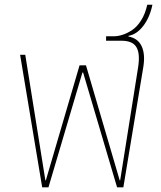

<svg xmlns="http://www.w3.org/2000/svg" viewBox="-20 -800 686 820"><path d="M160.2 0 65.9 -565.9H87.9L173.8 -29.8H175.8L319.8 -521H347.2L491.2 -29.8H493.2L569.8 -512.2Q579.1 -570.8 562.7 -598.4Q546.4 -626 499 -626H433.1V-645H464.8Q483.4 -645 503.4 -651.4Q523.4 -657.7 544.7 -671.9Q565.9 -686 583.3 -713.9Q600.6 -741.7 608.9 -779.8H630.9Q620.1 -726.1 592 -689.5Q564 -652.8 528.8 -647V-644Q569.3 -636.7 585.2 -602.1Q601.1 -567.4 591.8 -512.2L506.8 0H480L335 -490.2H332L187 0Z"/></svg>

Font: Anuphan Thin
Style: Regular
Weight: 250
Designer: Mike Abbink, Paul van der Laan, Pieter van Rosmalen, Mint Tantisuwanna
Foundry: Bold Monday; Cadson Demak
Version: Version 3.002;hotconv 1.0.109;makeotfexe 2.5.65596